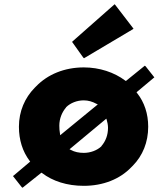

<svg xmlns="http://www.w3.org/2000/svg" viewBox="-20 -852 790 903"><path d="M706 -488 665 -540 661 -543 572 -471 569 -473C517 -512 448 -535 374 -535C283 -535 204 -502 150 -446L143 -439C97 -392 69 -329 69 -256C69 -194 86 -140 119 -96L122 -92L45 -27L41 -24L82 28L86 31L175 -40L178 -38C228 0 295 22 374 22C466 22 544 -10 597 -65L605 -73C651 -120 677 -183 677 -256C677 -317 659 -371 625 -414L622 -418L702 -485ZM291 -347V-348C312 -368 342 -380 374 -380C395 -380 415 -374 433 -364L440 -361L263 -216L262 -224C260 -235 259 -248 259 -261C259 -295 272 -325 291 -347ZM313 -147 307 -150 480 -294 482 -288C485 -278 488 -264 488 -251C488 -217 477 -188 457 -165V-164C437 -145 406 -133 374 -133C352 -133 331 -137 313 -147ZM319 -655 371 -582 375 -578 604 -714 608 -717 522 -829 519 -832 323 -659ZM44 -31H45Z"/></svg>

Font: Hussar Woodtype
Style: Bd
Weight: 900
Foundry: Cannot Into Space Fonts
Version: Version 1.07